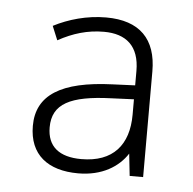

<svg xmlns="http://www.w3.org/2000/svg" viewBox="-35 -757 400 398"><g transform="rotate(5 164.5 -558.5)"><path d="M171 -722C131 -722 93 -711 62 -695L74 -666C105 -683 135 -692 169 -692C215 -692 243 -669 243 -617V-587L196 -585C89 -581 39 -549 39 -485C39 -425 78 -395 141 -395C191 -395 225 -417 243 -445L248 -399H276V-619C276 -686 241 -722 171 -722ZM196 -556 243 -558V-526C243 -463 211 -425 145 -425C99 -425 74 -445 74 -485C74 -534 111 -553 196 -556Z"/></g></svg>

Font: Noto Sans Tamil ExtraLight
Style: Regular
Weight: 200
Designer: Jelle Bosma - Monotype Design Team
Foundry: Monotype Imaging Inc.
Version: Version 2.004